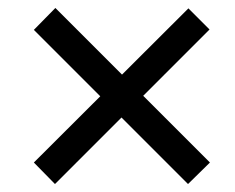

<svg xmlns="http://www.w3.org/2000/svg" viewBox="-20 -568 589 482"><path d="M452 -106 65 -493 119 -548 507 -160ZM506 -494 118 -106 65 -160 453 -547Z"/></svg>

Font: Source Serif 4 SemiBold
Style: Italic
Weight: 600
Italic angle: -12°
Designer: Frank Grießhammer
Foundry: Adobe Systems Incorporated
Version: Version 4.004;hotconv 1.0.116;makeotfexe 2.5.65601